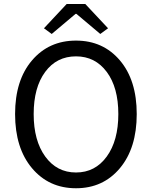

<svg xmlns="http://www.w3.org/2000/svg" viewBox="-20 -956 781 988"><path d="M57.6 -369.1Q57.6 -543 144.5 -645Q231.4 -747.1 371.1 -747.1Q510.7 -747.1 597.2 -645Q683.6 -543 683.6 -369.1Q683.6 -194.3 597.2 -90.8Q510.7 12.7 371.1 12.7Q231.4 12.7 144.5 -90.8Q57.6 -194.3 57.6 -369.1ZM371.1 -666Q271.5 -666 212.4 -585.9Q153.3 -505.9 153.3 -369.1Q153.3 -232.4 212.9 -150.4Q272.5 -68.4 371.1 -68.4Q469.7 -68.4 529.3 -150.4Q588.9 -232.4 588.9 -369.1Q588.9 -505.9 529.3 -585.9Q469.7 -666 371.1 -666ZM206.1 -810.5 323.2 -935.5H418.9L536.1 -810.5L496.1 -781.2L373 -884.8H369.1L246.1 -781.2Z"/></svg>

Font: irohakakuC Regular
Style: Regular
Weight: 400
Designer: [Source Han Sans]
Ryoko NISHIZUKA Ë•øÂ°öÊ∂ºÂ≠ê (kana & ideographs); Paul D. Hunt (Latin, Greek & Cyrillic); Wenlong ZHAN
Version: Version 1.001.20160904